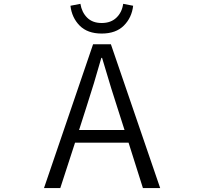

<svg xmlns="http://www.w3.org/2000/svg" viewBox="-20 -958 1040 978"><path d="M607.4 -938.5 658.2 -928.7Q651.4 -868.2 610.8 -827.6Q570.3 -787.1 498 -787.1Q425.8 -787.1 385.7 -827.6Q345.7 -868.2 338.9 -928.7L389.6 -938.5Q396.5 -895.5 423.8 -868.2Q451.2 -840.8 498 -840.8Q544.9 -840.8 573.2 -868.2Q601.6 -895.5 607.4 -938.5ZM382.8 -295.9H614.3L576.2 -415Q554.7 -478.5 500 -663.1H496.1Q458 -528.3 420.9 -415ZM708 0 634.8 -231.4H362.3L287.1 0H204.1L454.1 -732.4H544.9L795.9 0Z"/></svg>

Font: GenEi Gothic M SemiLight
Style: Regular
Weight: 350
Designer: o_tamon (Modified); [Source Han Sans]
Ryoko NISHIZUKA  (kana & ideographs); Paul D. Hunt (Latin, Greek & Cyrillic); Wenl
Version: Version 1.1a;Original Version 1.004